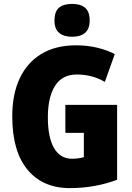

<svg xmlns="http://www.w3.org/2000/svg" viewBox="-20 -957 677 987"><path d="M316 -418H582V-33Q527 -12 465.5 -1Q404 10 339 10Q200 10 121.5 -84.5Q43 -179 43 -359Q43 -473 81.5 -554.5Q120 -636 193 -680Q266 -724 371 -724Q430 -724 481 -711.5Q532 -699 570 -679L519 -536Q454 -574 375 -574Q299 -574 262.5 -515Q226 -456 226 -354Q226 -250 258 -195.5Q290 -141 350 -141Q382 -141 411 -149V-274H316ZM351 -937Q394 -937 417.5 -917Q441 -897 441 -852Q441 -808 417 -788Q393 -768 351 -768Q308 -768 284 -788Q260 -808 260 -852Q260 -897 283 -917Q306 -937 351 -937Z"/></svg>

Font: Noto Sans Kannada Condensed Black
Style: Regular
Weight: 900
Width: 3
Designer: Jelle Bosma - Monotype Design Team
Foundry: Monotype Imaging Inc.
Version: Version 2.005; ttfautohint (v1.8.4.7-5d5b)